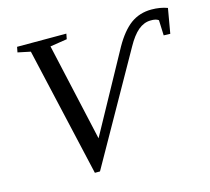

<svg xmlns="http://www.w3.org/2000/svg" viewBox="-98 -778 990 907"><g transform="rotate(-15 396.5 -324.0)"><path d="M772 -528 740 -529 737 -604Q724 -614 698 -613Q666 -613 637 -589Q609 -565 583 -518L283 14H258L114 -617L52 -630L57 -656H298L293 -630L210 -617L317 -139L532 -531Q570 -598 613 -630Q657 -662 715 -662Q758 -662 793 -649Z"/></g></svg>

Font: Libra Serif Modern
Style: Italic
Weight: 400
Italic angle: -12°
Designer: Stefan Peev, Context Ltd
Foundry: Stefan Peev, Context Ltd
Version: Version 1.000